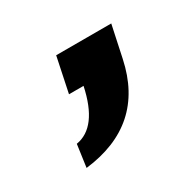

<svg xmlns="http://www.w3.org/2000/svg" viewBox="-61 -133 327 320"><g transform="rotate(-30 103.0 27.0)"><path d="M76 -67H182L169 -6Q145 107 26 121L32 78Q75 71 90 0H62Z"/></g></svg>

Font: GFS Neohellenic Rg
Style: Bold Italic
Weight: 700
Italic angle: -12°
Designer: Designed by Takis Katsoulidis and George D. Matthiopoulos.
Foundry: Designed by Takis Katsoulidis and George D. Matthiopoulos.
Version: Version 1.0